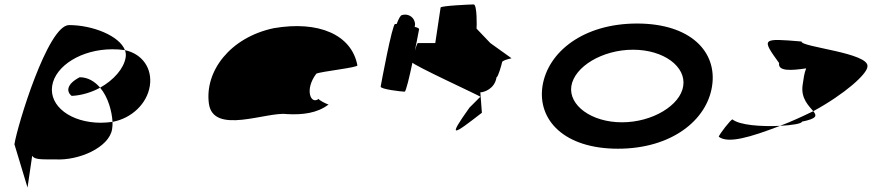

<svg xmlns="http://www.w3.org/2000/svg" viewBox="-20 -662 3928 865"><path d="M45 -12 104 183 125 40C136 58 169 56 227 56C335 63 472 2 485 -80C487 -90 487 -101 487 -113C470 -111 454 -109 435 -109C299 -109 201 -184 215 -275C229 -366 348 -440 486 -440C506 -440 524 -439 543 -436C518 -501 397 -549 291 -549C195 -549 57 -92 45 -12ZM303 -230C347 -232 393 -246 431 -267C407 -295 376 -314 339 -314C281 -284 277 -250 303 -230ZM431 -267C467 -225 484 -161 487 -113C574 -129 643 -196 655 -275C667 -353 622 -419 543 -436C547 -425 548 -414 546 -403C538 -353 492 -301 431 -267Z M921 -196C940 -52 1182 -160 1272 -148C1343 -144 1409 -152 1460 -191C1452 -193 1413 -212 1416 -217C1381 -188 1350 -257 1405 -330C1424 -340 1598 -358 1590 -368C1564 -506 1415 -570 1213 -535C1016 -493 902 -341 921 -196ZM1416 -217V-218ZM1461 -192 1460 -191C1462 -191 1462 -191 1461 -190Z M1695 -272C1693 -260 1790 -249 1803 -249C1815 -249 1866 -518 1868 -530C1869 -534 1861 -538 1848 -541C1850 -548 1851 -556 1848 -564C1842 -588 1815 -602 1791 -594C1785 -594 1776 -578 1767 -554H1760C1747 -554 1697 -284 1695 -272Z M1836 -382C1834 -371 2152 -226 2144 -226L2095 -177C1993 -34 2022 -54 2151 -154L2144 -246C2160 -246 2209 -261 2217 -314C2224 -314 2240 -371 2242 -382C2244 -392 2291 -400 2284 -400L2189 -468L2127 -533C2128 -540 2130 -642 2114 -642C2098 -642 1966 -636 1965 -628L1941 -468H1863C1856 -468 1838 -392 1836 -382Z M2424 -274C2401 -121 2522 8 2764 8C3006 8 3165 -121 3188 -274C3212 -428 3092 -556 2850 -556C2608 -556 2448 -428 2424 -274ZM2554 -274C2568 -362 2694 -438 2832 -438C2970 -438 3072 -362 3058 -274C3045 -188 2920 -111 2782 -111C2644 -111 2541 -188 2554 -274Z M3218 -46C3260 -14 3359 -43 3494 -95C3409 -91 3312 -98 3280 -124C3272 -124 3220 -56 3218 -46ZM3490 -378C3484 -340 3544 -344 3612 -354C3603 -333 3600 -306 3596 -279C3587 -218 3625 -184 3644 -161C3787 -239 3887 -329 3888 -362C3898 -424 3587 -450 3591 -475C3412 -490 3409 -490 3490 -378ZM3494 -95C3550 -98 3592 -105 3593 -114C3661 -128 3661 -140 3644 -161C3594 -137 3545 -114 3494 -95Z"/></svg>

Font: Ampere
Style: SCSuExtIta
Weight: 400
Version: Version 1